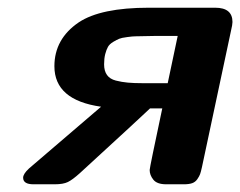

<svg xmlns="http://www.w3.org/2000/svg" viewBox="-20 -478 623 498"><path d="M40 -17.1Q40 -26.9 55.2 -41Q62 -46.9 242.2 -201.2Q121.1 -218.3 121.1 -306.2Q121.1 -377 184.1 -419.9Q241.2 -458 366.2 -458H538.1Q583 -458 583 -420.9Q583 -414.1 579.1 -397.9L503.9 -44.9Q501 -31.7 499 -26.4Q497.1 -21 491.9 -13.4Q486.8 -5.9 478.5 -2.9Q470.2 0 457 0H411.1Q387.2 0 377.7 -12Q368.2 -23.9 368.2 -37.1Q368.2 -43 400.9 -196.8H369.1Q356.9 -184.6 187 -28.8Q168 -11.7 156 -5.9Q144 0 122.1 0H66.9Q40 0 40 -17.1ZM250 -311Q250 -293.9 257.6 -283.4Q265.1 -272.9 280.5 -269Q295.9 -265.1 311.5 -263.7Q327.1 -262.2 352.1 -262.2Q359.9 -262.2 363.8 -262.2H415L440.9 -384.8H382.8Q376 -384.8 356.9 -384.3Q337.9 -383.8 331.1 -383.8Q324.2 -383.8 309.6 -381.8Q294.9 -379.9 289.1 -377.4Q283.2 -375 273.7 -369.4Q264.2 -363.8 260 -356.4Q255.9 -349.1 252.9 -337.6Q250 -326.2 250 -311Z"/></svg>

Font: CMU Sans Serif
Style: BoldOblique
Weight: 700
Italic angle: -12°
Version: Version 0.7.0